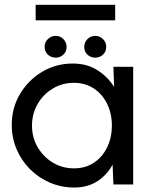

<svg xmlns="http://www.w3.org/2000/svg" viewBox="-20 -784 626 816"><path d="M462 -500H546V0H462L458.5 -84.5Q435 -40.5 393.8 -13.8Q352.5 13 295.5 13Q240.5 13 192.2 -7.8Q144 -28.5 107.5 -65Q71 -101.5 50.5 -149.8Q30 -198 30 -253.5Q30 -325.5 65 -384.5Q100 -443.5 159 -478.8Q218 -514 289.5 -514Q349 -514 393.2 -486.2Q437.5 -458.5 465 -414.5ZM294 -68.5Q343.5 -68.5 379.8 -93Q416 -117.5 435.8 -158.8Q455.5 -200 455.5 -250Q455.5 -301 435.5 -342.2Q415.5 -383.5 379 -407.8Q342.5 -432 294 -432Q244.5 -432 204 -407.5Q163.5 -383 139.8 -341.8Q116 -300.5 116 -250Q116 -199 140.5 -157.8Q165 -116.5 205.2 -92.5Q245.5 -68.5 294 -68.5ZM217 -539Q197 -539 183.2 -552Q169.5 -565 169.5 -584.5Q169.5 -604 183.2 -617.8Q197 -631.5 217 -631.5Q236 -631.5 249.5 -617.8Q263 -604 263 -584.5Q263 -565 249.5 -552Q236 -539 217 -539ZM385 -539Q365 -539 351.5 -552Q338 -565 338 -584.5Q338 -604 351.5 -617.8Q365 -631.5 385 -631.5Q404 -631.5 417.8 -617.8Q431.5 -604 431.5 -584.5Q431.5 -565 417.8 -552Q404 -539 385 -539ZM131.5 -763.5H469.5V-697.5H131.5Z"/></svg>

Font: Urbanist Medium
Style: Regular
Weight: 500
Designer: Corey Hu
Foundry: Corey Hu
Version: Version 1.321; ttfautohint (v1.8.4.7-5d5b)